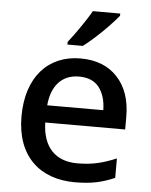

<svg xmlns="http://www.w3.org/2000/svg" viewBox="-54 -811 681 866"><g transform="rotate(5 286.0 -378.0)"><path d="M455.1 -766.1H331.1C307.1 -722.7 259.3 -654.8 230 -618.2V-606H299.8C315.9 -618.2 334 -633.3 355 -652.3C375.5 -670.9 395 -689.9 413.1 -709C431.2 -728 444.8 -743.7 455.1 -755.9ZM294.9 -548.8C149.9 -548.8 51.8 -445.8 51.8 -265.1C51.8 -83.5 160.2 9.8 316.9 9.8C355 9.8 387.7 6.8 415 1C442.4 -4.9 469.7 -13.7 497.1 -25.9V-113.8C468.3 -101.6 440.4 -92.3 413.6 -85.9C386.7 -79.6 355.5 -76.2 320.8 -76.2C221.2 -76.2 163.6 -136.2 161.1 -247.1H522.9V-305.2C522.9 -380.4 502.4 -439.9 461.9 -483.4C421.4 -526.9 365.7 -548.8 294.9 -548.8ZM294.9 -466.8C336.4 -466.8 366.7 -453.6 386.7 -427.7C406.2 -401.4 416.5 -367.2 417 -325.2H163.1C170.9 -415.5 218.8 -466.8 294.9 -466.8Z"/></g></svg>

Font: Noto Reveo Sans
Style: Regular
Weight: 500
Designer: Monotype Design Team
Foundry: Monotype Imaging Inc.
Version: Version 2.007